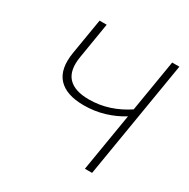

<svg xmlns="http://www.w3.org/2000/svg" viewBox="-163 -879 1015 1030"><g transform="rotate(30 344.5 -364.0)"><path d="M318.4 -291.5Q209 -291.5 159.9 -345.5Q110.8 -399.4 128.9 -507.8L165.5 -727.5H209.5L173.3 -507.8Q158.2 -418.5 197.5 -375.5Q236.8 -332.5 326.2 -332.5Q390.6 -332.5 449.7 -351.8Q508.8 -371.1 562 -406.7L615.2 -727.5H659.7L539.1 0H494.6L554.2 -358.9Q502.9 -327.1 443.4 -309.3Q383.8 -291.5 318.4 -291.5Z"/></g></svg>

Font: Inter Extra Light
Style: Italic
Weight: 200
Italic angle: -9.39999°
Designer: Rasmus Andersson
Foundry: rsms
Version: Version 4.000;git-3c8e0fc